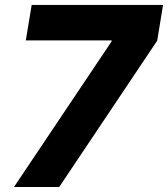

<svg xmlns="http://www.w3.org/2000/svg" viewBox="-20 -747 671 767"><path d="M35.9 0H216.6L608 -584.5L631.4 -727.3H106.5L83.1 -585.6H426.1L425.4 -581Z"/></svg>

Font: TID UI Extra Bold
Style: Italic
Weight: 800
Italic angle: -9.39999°
Designer: The TID Project Authors
Foundry: Bakken & Bæck
Version: Version 1.001;hotconv 1.0.109;makeotfexe 2.5.65596